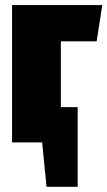

<svg xmlns="http://www.w3.org/2000/svg" viewBox="-20 -554 418 747"><path d="M356 -393.1H216.8V-137.2H282.2V172.9H161.1L144 0H26.9V-534.2H377.9Z"/></svg>

Font: Fira Sans Compressed Heavy
Style: Regular
Weight: 900
Width: 1
Designer: Carrois Corporate & Edenspiekermann AG
Foundry: Carrois Corporate GbR & Edenspiekermann AG
Version: Version 4.203;PS 004.203;hotconv 1.0.88;makeotf.lib2.5.64775